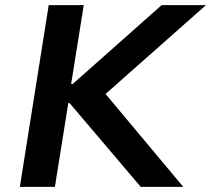

<svg xmlns="http://www.w3.org/2000/svg" viewBox="-20 -725 819 745"><path d="M57 0 169 -705H305L256 -399H262L607 -705H779L353 -328L359 -397L691 0H526L250 -325H245L193 0Z"/></svg>

Font: Nunito Sans 7pt
Style: Bold Italic
Weight: 700
Italic angle: -9°
Version: Version 3.101;gftools[0.9.27]